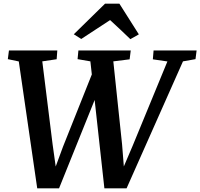

<svg xmlns="http://www.w3.org/2000/svg" viewBox="-20 -1017 1087 1042"><path d="M182 5 82 -683.5 22.5 -696 28.5 -743H291L287.5 -695.5L209.5 -684L265.5 -233.5L290 -58.5L263 -61L322 -221L481.5 -621L498.5 -486.5L300.5 5ZM546.5 5 470.5 -684 401 -696 405.5 -743H689.5L683.5 -695L595 -684L642.5 -233.5L656.5 -58L630 -62L700 -226L888.5 -683.5L809.5 -695L813.5 -743H1047L1041 -696L973 -684L667 5ZM380.5 -831 550 -997H628L733.5 -830.5L687.5 -804.5Q660.5 -830.5 633 -856.5Q605.5 -882.5 577.5 -908Q538.5 -882.5 499.2 -856.8Q460 -831 421 -805.5Z"/></svg>

Font: Merriweather SemiBold
Style: Italic
Weight: 600
Italic angle: -7.8°
Version: Version 2.101